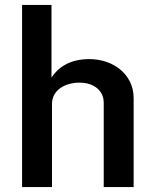

<svg xmlns="http://www.w3.org/2000/svg" viewBox="-20 -763 629 783"><path d="M70 0H192V-339C192 -396 246 -426 304 -426C361 -426 403 -395 403 -344V0H525V-363C525 -458 444 -522 344 -522C262 -522 216 -486 190 -447V-743H70Z"/></svg>

Font: United Sans SemiBold
Style: Regular
Weight: 600
Designer: Pablo Impallari, Rodrigo Fuenzalida (Modified by Dan O. Williams)
Version: Version 1.000;PS 001.000;hotconv 1.0.88;makeotf.lib2.5.64775